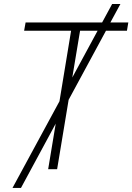

<svg xmlns="http://www.w3.org/2000/svg" viewBox="-20 -839 656 952"><path d="M42 92.8 274.9 -336.9 332.5 -686.5H99.6L106.9 -727.5H486.3L536.1 -819.3H577.1L527.3 -727.5H616.2L609.4 -686.5H505.4L320.3 -344.2L263.2 0H218.8L256.3 -226.1L84 92.8ZM338.4 -454.6 463.9 -686.5H377Z"/></svg>

Font: Inter Display Extra Light
Style: Italic
Weight: 200
Italic angle: -9.39999°
Designer: Rasmus Andersson
Foundry: rsms
Version: Version 4.000;git-4fc901f